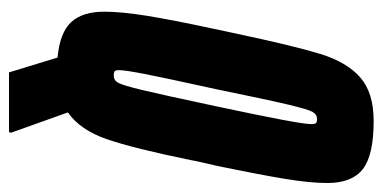

<svg xmlns="http://www.w3.org/2000/svg" viewBox="-232 -504 851 427"><g transform="rotate(90 193.5 -290.5)"><path d="M336 -289Q310 -162 289.5 -102.5Q269 -43 230 -16L275 110L274 115H141L108 7Q53 2 29.5 -23Q6 -48 6 -97Q6 -135 15 -191Q24 -247 44 -340L54 -387Q82 -519 100 -577.5Q118 -636 152 -666Q186 -696 249 -696Q325 -696 356 -672Q387 -648 387 -593Q387 -554 377.5 -497Q368 -440 349 -348Q345 -330 341.5 -315.5Q338 -301 336 -289ZM168 -298Q153 -230 144.5 -186.5Q136 -143 136 -130Q136 -122 138.5 -120Q141 -118 148 -118Q159 -118 164.5 -128.5Q170 -139 180 -180.5Q190 -222 216 -344Q235 -433 245.5 -488Q256 -543 256 -557Q256 -566 253.5 -568Q251 -570 245 -570Q234 -570 228.5 -559.5Q223 -549 213 -507.5Q203 -466 178 -344Z"/></g></svg>

Font: Saira Ultra Condensed Black
Style: Italic
Weight: 900
Width: 1
Italic angle: -12°
Designer: Hector Gatti with collaboration of the Omnibus-Type team
Foundry: Omnibus-Type
Version: Version 1.001; ttfautohint (v1.8)